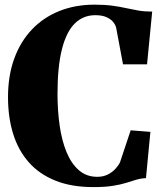

<svg xmlns="http://www.w3.org/2000/svg" viewBox="-20 -772 686 803"><path d="M370.5 10.5Q279 10.5 211.8 -16.5Q144.5 -43.5 100.5 -93.2Q56.5 -143 35 -212.2Q13.5 -281.5 13.5 -365.5Q13.5 -456 39.8 -527.5Q66 -599 114 -649.2Q162 -699.5 228.5 -726Q295 -752.5 375 -752.5Q418.5 -752.5 449.8 -748.2Q481 -744 506.8 -738.2Q532.5 -732.5 558.2 -728Q584 -723.5 616.5 -723.5L595 -503H494.5L465.5 -657.5Q462 -670 452 -681.5Q442 -693 424 -700.8Q406 -708.5 378.5 -708.5Q328 -708.5 292.8 -673.8Q257.5 -639 239 -566Q220.5 -493 220.5 -379Q220.5 -309.5 229.5 -246.8Q238.5 -184 258.2 -136Q278 -88 309.8 -60.2Q341.5 -32.5 386.5 -32.5Q412 -32.5 431 -42.2Q450 -52 462.8 -66Q475.5 -80 481.5 -92L526.5 -227L609 -220.5L590.5 -27Q568.5 -26 549.5 -20.2Q530.5 -14.5 507.5 -7.2Q484.5 0 452 5.2Q419.5 10.5 370.5 10.5Z"/></svg>

Font: Merriweather 96pt Black
Style: Regular
Weight: 900
Version: Version 2.100